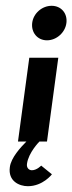

<svg xmlns="http://www.w3.org/2000/svg" viewBox="-20 -487 249 662"><path d="M14 89C7 138 47 155 76 155C128 155 159 114 159 114L122 84C122 84 107 100 90 100C80 100 71 92 73 78C78 39 116 1 116 1H142L181 -288H81L42 1H71C51 21 18 57 14 89ZM158 -467C125 -467 95 -441 91 -408C87 -375 109 -348 142 -348C175 -348 205 -375 209 -408C213 -441 191 -467 158 -467Z"/></svg>

Font: Hussar Tani
Style: Kurs
Weight: 700
Foundry: Cannot Into Space Fonts
Version: Version 0.92